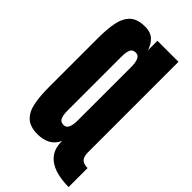

<svg xmlns="http://www.w3.org/2000/svg" viewBox="-293 -937 1103 1103"><g transform="rotate(45 258.5 -385.5)"><path d="M517.1 95.7Q455.1 95.7 406.7 80.1Q358.4 64.5 330.8 29.5Q303.2 -5.4 303.2 -63.5V-64.9Q284.2 -24.9 251.2 -8.5Q218.3 7.8 177.2 7.8Q114.3 7.8 83 -22.2Q51.8 -52.2 41.5 -105.5Q31.2 -158.7 31.2 -228V-631.8Q31.2 -701.2 41.5 -754.2Q51.8 -807.1 83 -837.2Q114.3 -867.2 177.2 -867.2Q219.2 -867.2 244.1 -846.2Q269 -825.2 283.7 -783.2V-859.4H454.6V-123.5Q454.6 -88.9 469.5 -73.7Q484.4 -58.6 517.1 -58.6ZM243.7 -135.7Q266.6 -135.7 275.1 -157.2Q283.7 -178.7 283.7 -210.4V-649.4Q283.7 -681.2 275.1 -702.4Q266.6 -723.6 243.7 -723.6Q218.8 -723.6 210.4 -703.9Q202.1 -684.1 202.1 -649.4V-210.4Q202.1 -175.8 210.4 -155.8Q218.8 -135.7 243.7 -135.7Z"/></g></svg>

Font: webenart
Style: Regular
Weight: 400
Designer: Vernon Adams
Foundry: Vernon Adams
Version: Version 2.116; ttfautohint (v1.8.3)